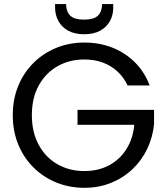

<svg xmlns="http://www.w3.org/2000/svg" viewBox="-20 -914 818 941"><path d="M713.5 -495H605.2Q586.7 -535.4 555.4 -564Q524.1 -592.7 483.3 -607.6Q442.6 -622.5 393 -622.5Q319.6 -622.5 261.3 -589.1Q203 -555.6 169.6 -494.6Q136.1 -433.6 136.1 -349.5Q136.1 -266.1 169.6 -204.4Q203 -142.6 261.3 -109.2Q319.6 -75.7 393 -75.7Q461.6 -75.7 514.1 -103.6Q566.6 -131.5 599.1 -182.5Q631.7 -233.5 638.2 -302.5H359.9V-375.6H735V-306.4Q729 -241.8 701.8 -184.9Q674.7 -127.9 629.2 -84.8Q583.7 -41.7 523.8 -17.6Q464 6.5 393 6.5Q320 6.5 256.2 -19.5Q192.4 -45.5 144.3 -93.1Q96.2 -140.8 69.4 -206Q42.6 -271.2 42.6 -349.5Q42.6 -427.7 69.4 -493Q96.2 -558.2 144.3 -605.8Q192.4 -653.5 256.2 -679.5Q320 -705.5 393 -705.5Q467.2 -705.5 530.2 -680.7Q593.2 -656 640.6 -609.1Q688 -562.3 713.5 -495ZM535 -876.6Q535 -839.8 518.5 -810.1Q502 -780.4 470.4 -763.3Q438.9 -746.2 392.1 -746.2Q346.3 -746.2 314.7 -763.3Q283 -780.4 266.5 -810.5Q249.9 -840.5 249.9 -877.4V-894.2H303.9Q303.9 -858 323.9 -837.9Q343.9 -817.8 392.1 -817.8Q440.6 -817.8 460.5 -837.9Q480.3 -858 480.3 -894.2H535Z"/></svg>

Font: Poppins Variable
Style: Regular
Weight: 100
Designer: Jonny Pinhorn
Foundry: Indian Type Foundry
Version: Version 6.000